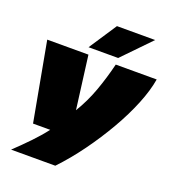

<svg xmlns="http://www.w3.org/2000/svg" viewBox="-173 -921 1137 1261"><g transform="rotate(20 395.5 -290.0)"><path d="M505 -550H791Q778 -470 738.5 -372.5Q699 -275 639.5 -172Q580 -69 508.5 29.5Q437 128 359 210H50Q106 157 156.5 104.5Q207 52 247 0H127L26 -550H314L362 -179Q413 -263 446.5 -355.5Q480 -448 505 -550ZM298 -596 426 -790H693L505 -596Z"/></g></svg>

Font: Georama ExtraExtended Black
Style: Italic
Weight: 900
Width: 8
Italic angle: -9°
Designer: Jean-Baptiste Levee
Foundry: Production Type
Version: Version 1.000